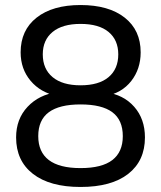

<svg xmlns="http://www.w3.org/2000/svg" viewBox="-20 -734 640 763"><path d="M300 9Q178 9 111 -43Q44 -95 44 -188Q44 -261 89.5 -309.5Q135 -358 208 -368V-352Q141 -366 101.5 -413Q62 -460 62 -526Q62 -614 125.5 -664Q189 -714 300 -714Q412 -714 475.5 -664Q539 -614 539 -526Q539 -460 501.5 -412Q464 -364 398 -352V-368Q471 -358 513.5 -309.5Q556 -261 556 -188Q556 -95 489.5 -43Q423 9 300 9ZM300 -66Q385 -66 426.5 -98Q468 -130 468 -193Q468 -257 426.5 -288Q385 -319 300 -319Q216 -319 174 -288Q132 -257 132 -193Q132 -130 174 -98Q216 -66 300 -66ZM300 -395Q373 -395 411.5 -427.5Q450 -460 450 -518Q450 -575 411.5 -607Q373 -639 300 -639Q228 -639 189 -607Q150 -575 150 -518Q150 -460 189 -427.5Q228 -395 300 -395Z"/></svg>

Font: Mulish Medium
Style: Regular
Weight: 500
Designer: Vernon Adams
Foundry: Vernon Adams
Version: Version 3.603; ttfautohint (v1.8.3)